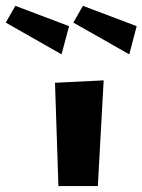

<svg xmlns="http://www.w3.org/2000/svg" viewBox="-159 -643 489 659"><path d="M-106.4 -623 -139.2 -565.4 52.2 -456.5 78.1 -553.2ZM125.5 -623 92.8 -565.4 284.7 -456.5 310.1 -553.2ZM41.5 -4.4 29.8 -358.9 196.8 -367.2 176.8 -4.4Z"/></svg>

Font: Some Time Later
Style: Regular
Weight: 400
Version: Version 003.300